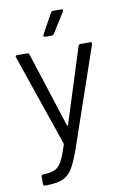

<svg xmlns="http://www.w3.org/2000/svg" viewBox="-98 -760 657 1017"><g transform="rotate(-10 230.5 -252.0)"><path d="M50 190V150Q50 140 60 140H64Q103 139 124.5 128.5Q146 118 161.5 89.5Q177 61 195 3Q197 -1 195 -3L26 -495L25 -499Q25 -506 34 -506H87Q96 -506 99 -498L229 -94Q230 -92 232 -92Q234 -92 235 -94L363 -498Q366 -506 375 -506H427Q438 -506 435 -495L250 44Q226 111 205 143Q184 175 152.5 187.5Q121 200 64 200H57Q50 200 50 190ZM190 -588 250 -697Q253 -704 262 -704H307Q313 -704 314.5 -700.5Q316 -697 313 -692L245 -583Q240 -576 233 -576H197Q191 -576 189 -579.5Q187 -583 190 -588Z"/></g></svg>

Font: Barlow
Style: Regular
Weight: 400
Designer: Jeremy Tribby
Foundry: Tribby Type
Version: Version 1.408;December 10, 2018;FontCreator 11.5.0.2430 64-b